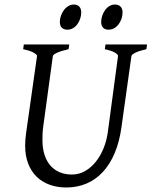

<svg xmlns="http://www.w3.org/2000/svg" viewBox="-20 -811 668 846"><path d="M625 -594.2Q594.2 -587.4 577.1 -579.1Q560.1 -570.8 559.1 -564L515.1 -250Q506.3 -186 485.4 -136.5Q464.4 -86.9 433.1 -53.2Q401.9 -19.5 361.1 -2.2Q320.3 15.1 272 15.1Q231.9 15.1 198.5 2.9Q165 -9.3 141.1 -32.7Q117.2 -56.2 104 -90.6Q90.8 -125 90.8 -169.9Q90.8 -195.8 95.2 -226.1L143.1 -564Q144 -569.8 128.9 -578.6Q113.8 -587.4 82 -594.2L85 -615.2H285.2L282.2 -594.2Q251.5 -587.4 232.7 -579.1Q213.9 -570.8 212.9 -564L169.9 -249Q168 -234.9 167.5 -220.7Q167 -206.5 167 -193.8Q167 -159.7 175.3 -131.8Q183.6 -104 200 -84Q216.3 -64 240.7 -53Q265.1 -42 296.9 -42Q328.6 -42 355.5 -57.6Q382.3 -73.2 402.8 -99.1Q423.3 -125 436.8 -158.7Q450.2 -192.4 455.1 -229L500 -564Q501 -569.8 487.3 -578.6Q473.6 -587.4 441.9 -594.2L444.8 -615.2H627.9ZM337.9 -756.3Q337.9 -742.7 333.5 -729.2Q329.1 -715.8 321.3 -704.8Q313.5 -693.8 302 -687Q290.5 -680.2 276.9 -680.2Q261.2 -680.2 252.4 -689Q243.7 -697.8 243.7 -714.4Q243.7 -727.5 248.3 -741Q252.9 -754.4 261 -765.6Q269 -776.9 280.5 -783.9Q292 -791 305.7 -791Q320.8 -791 329.3 -782Q337.9 -772.9 337.9 -756.3ZM520 -756.3Q520 -742.7 515.6 -729.2Q511.2 -715.8 503.2 -704.8Q495.1 -693.8 483.6 -687Q472.2 -680.2 458 -680.2Q442.9 -680.2 434.3 -689Q425.8 -697.8 425.8 -714.4Q425.8 -727.5 430.2 -741Q434.6 -754.4 442.4 -765.6Q450.2 -776.9 461.4 -783.9Q472.7 -791 486.8 -791Q502 -791 511 -782Q520 -772.9 520 -756.3Z"/></svg>

Font: Gentium Plus APac
Style: Italic
Weight: 400
Italic angle: -8°
Designer: J. Victor Gaultney, Annie Olsen, Iska Routamaa, Becca Hirsbrunner
Foundry: SIL International
Version: Version 5.000